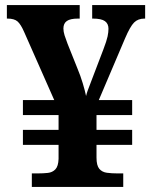

<svg xmlns="http://www.w3.org/2000/svg" viewBox="-20 -734 599 754"><path d="M105 0V-53H128Q150 -53 168 -55Q186 -57 197.5 -69Q209 -81 210 -110V-165H70V-224H210V-282H70V-341H193L75 -608Q62 -638 49.2 -649.5Q36.3 -661 9.8 -661H7V-714H293V-661H286Q256 -661 242.5 -651.5Q229 -642 229 -622Q229 -610 233.5 -595.5Q238 -581 245 -563L283 -468Q296 -437 305 -407Q314 -377 318 -357Q320 -366 324.1 -377.6Q328.2 -389.1 333.6 -402.6Q339 -416 344 -430L386 -540Q399 -574 402.5 -591Q406 -608 406 -621Q406 -641 392 -651Q378 -661 345 -661H342V-714H550V-661H547Q522 -661 506.5 -645.5Q491 -630 471 -583L368 -341H499V-282H359V-224H499V-165H359V-115Q359 -84 370 -71Q381 -58 400 -55.5Q419 -53 441 -53H464V0Z"/></svg>

Font: Noto Serif Tamil
Style: Italic
Weight: 400
Italic angle: -12°
Designer: Indian Type Foundry, Tom Grace, and the Monotype Design Team
Foundry: Monotype Imaging Inc.
Version: Version 2.003